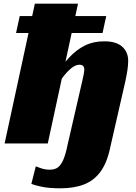

<svg xmlns="http://www.w3.org/2000/svg" viewBox="-20 -778 739 1041"><path d="M169 -758 5 0H239L403 -758ZM87 -691 67 -599H536L556 -691ZM578 20 660 -339Q667 -372 671 -398.5Q675 -425 675 -448Q675 -496 642.5 -525Q610 -554 545 -554Q486 -554 440 -531Q394 -508 355.5 -466.5Q317 -425 279 -368L278 -298Q302 -336 325 -365Q348 -394 369.5 -410.5Q391 -427 411 -427Q425 -427 431 -420Q437 -413 437 -402Q437 -390 434 -376Q431 -362 427 -343L346 9Q336 58 323.5 87.5Q311 117 294 129.5Q277 142 250 142Q226 142 204.5 135Q183 128 174 124L150 219Q166 226 206 234.5Q246 243 307 243Q381 243 435.5 222Q490 201 525.5 152Q561 103 578 20Z"/></svg>

Font: Roboto Serif Black
Style: Italic
Weight: 900
Italic angle: -10°
Version: Version 1.008